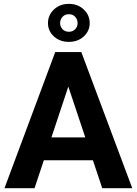

<svg xmlns="http://www.w3.org/2000/svg" viewBox="-20 -983 714 1003"><path d="M160.5 0H3.4L268.5 -710.9H367.3L354.4 -583.1ZM319.4 -583.1 305.1 -710.9H404.8L670.9 0H514ZM508.1 -145.9H129.3V-265.3H508.1ZM339.8 -764.2Q292.6 -764.2 261.6 -792.8Q230.6 -821.4 230.6 -862.4Q230.6 -903.7 261.6 -933.3Q292.6 -962.8 339.8 -962.8Q386.9 -962.8 417.8 -933.3Q448.6 -903.7 448.6 -862.4Q448.6 -821.4 417.8 -792.8Q386.9 -764.2 339.8 -764.2ZM339.8 -817.1Q360.6 -817.1 373 -830.5Q385.4 -843.9 385.4 -862.4Q385.4 -881 373 -894.9Q360.6 -908.8 339.8 -908.8Q319 -908.8 306.5 -894.9Q294 -881 294 -862.4Q294 -844.1 306.5 -830.6Q319 -817.1 339.8 -817.1Z"/></svg>

Font: Heebo
Style: Regular
Weight: 400
Designer: Oded Ezer
Foundry: Ezer Type House
Version: Version 3.100